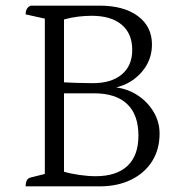

<svg xmlns="http://www.w3.org/2000/svg" viewBox="-20 -661 651 681"><path d="M71 0Q71 -26 87 -31L139 -44V-595L71 -610Q71 -634 89 -641H333Q419 -641 469 -604Q519 -567 519 -503Q519 -448 483 -406Q447 -364 392 -351Q436 -345 470.5 -321.5Q505 -298 525.5 -263Q546 -228 546 -187Q546 -131 519.5 -89Q493 -47 445 -23.5Q397 0 333 0ZM305 -605Q282 -605 257 -602Q232 -599 207 -592V-369Q223 -368 253 -367Q283 -366 309 -366Q375 -366 412 -397Q449 -428 449 -484Q449 -542 411.5 -573.5Q374 -605 305 -605ZM319 -36Q393 -36 432 -72.5Q471 -109 471 -180Q471 -254 431 -292Q391 -330 314 -330H207V-52Q230 -45 261.5 -40.5Q293 -36 319 -36Z"/></svg>

Font: Petrona Light
Style: Regular
Weight: 300
Designer: Ringo R. Seeber
Foundry: Ringo R. Seeber
Version: Version 2.001; ttfautohint (v1.8.3)